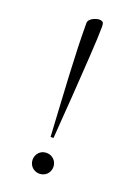

<svg xmlns="http://www.w3.org/2000/svg" viewBox="-132 -717 549 781"><g transform="rotate(20 142.5 -326.5)"><path d="M97.7 -35.2Q97.7 -44.4 101.1 -52.7Q104.5 -61 110.4 -67.1Q116.2 -73.2 124.5 -76.7Q132.8 -80.1 142.6 -80.1Q151.9 -80.1 160.2 -76.7Q168.5 -73.2 174.6 -67.1Q180.7 -61 184.1 -52.7Q187.5 -44.4 187.5 -35.2Q187.5 -25.9 184.1 -17.6Q180.7 -9.3 174.6 -3.2Q168.5 2.9 160.2 6.3Q151.9 9.8 142.6 9.8Q133.3 9.8 125 6.3Q116.7 2.9 110.6 -3.2Q104.5 -9.3 101.1 -17.6Q97.7 -25.9 97.7 -35.2ZM113.3 -631.8Q113.3 -639.6 118.7 -645.5Q124 -651.4 131.3 -655.3Q138.7 -659.2 146.2 -661.1Q153.8 -663.1 158.2 -663.1Q167 -663.1 172.6 -659.4Q178.2 -655.8 178.2 -639.2Q178.2 -620.6 176.8 -586.9Q175.3 -553.2 172.6 -510.7Q169.9 -468.3 166.7 -419.7Q163.6 -371.1 160.2 -322.5Q156.7 -273.9 153.3 -228.3Q149.9 -182.6 147.5 -146.5H134.8Q130.9 -218.3 127 -283.4Q123 -348.6 120.1 -408.7Q117.2 -468.8 115.2 -524.2Q113.3 -579.6 113.3 -631.8Z"/></g></svg>

Font: Montez
Style: Regular
Weight: 400
Designer: Astigmatic (AOETI)
Foundry: Astigmatic (AOETI)
Version: Version 1.001